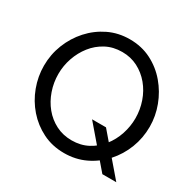

<svg xmlns="http://www.w3.org/2000/svg" viewBox="-157 -881 1061 1051"><g transform="rotate(30 373.0 -355.0)"><path d="M39 -355Q39 -426 64.5 -490.5Q90 -555 135.5 -605.5Q181 -656 242 -685.5Q303 -715 375 -715Q450 -715 511 -684Q572 -653 616 -601Q660 -549 684 -485Q708 -421 708 -354Q708 -283 683 -218.5Q658 -154 612.5 -103.5Q567 -53 506 -24Q445 5 373 5Q298 5 237 -25.5Q176 -56 131.5 -107Q87 -158 63 -222.5Q39 -287 39 -355ZM617 -355Q617 -409 599.5 -459.5Q582 -510 549.5 -549Q517 -588 472.5 -611Q428 -634 374 -634Q317 -634 272 -610Q227 -586 195.5 -546Q164 -506 147 -456.5Q130 -407 130 -355Q130 -301 147.5 -250.5Q165 -200 197 -161Q229 -122 274 -99Q319 -76 374 -76Q431 -76 476 -100Q521 -124 552.5 -164Q584 -204 600.5 -254Q617 -304 617 -355ZM414 -232H502L701 0H613Z"/></g></svg>

Font: YasnoRaleway Medium
Style: Regular
Weight: 500
Designer: Matt McInerney, Pablo Impallari, Rodrigo Fuenzalida
Foundry: Matt McInerney, Pablo Impallari, Rodrigo Fuenzalida
Version: Version 4.026